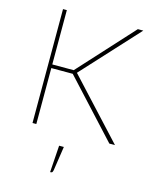

<svg xmlns="http://www.w3.org/2000/svg" viewBox="-125 -710 817 1021"><g transform="rotate(15 283.0 -199.5)"><path d="M252 -319 547 0H516L232 -308H114V0H93V-627H114V-328H232L505 -627H535ZM287 80 267 213Q265 222 262.5 225Q260 228 253 228H251L261 80Z"/></g></svg>

Font: Blinker Thin
Style: Regular
Weight: 100
Designer: Juergen Huber
Foundry: supertype
Version: Version 1.017;hotconv 1.0.117;makeotfexe 2.5.65602